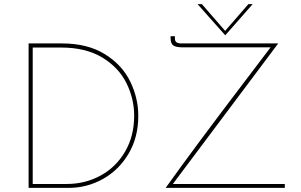

<svg xmlns="http://www.w3.org/2000/svg" viewBox="-20 -913 1463 933"><path d="M119 -702H280Q406 -702 490 -649.5Q574 -597 613 -516.5Q652 -436 652 -350Q652 -246 605 -166.5Q558 -87 480.5 -43.5Q403 0 313 0H119ZM304 -19Q394 -19 469 -60Q544 -101 588 -176.5Q632 -252 632 -351Q632 -433 594.5 -509Q557 -585 477 -633.5Q397 -682 276 -682H139V-19ZM1364 -19V0H785Q929 -202 1188 -542L1295 -683H866Q836 -683 822.5 -692Q809 -701 809 -728V-737H830V-725Q830 -702 860 -702H1332L820 -19ZM1208 -893 1075 -742H1074L940 -893H961L1074 -763L1187 -893Z"/></svg>

Font: Josefin Sans Thin
Style: Regular
Weight: 250
Designer: Santiago Orozco
Foundry: Typemade
Version: Version 2.000